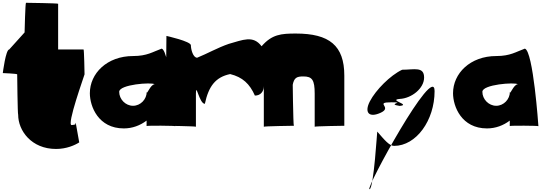

<svg xmlns="http://www.w3.org/2000/svg" viewBox="-75 -900 3949 1374"><path d="M438 -5C399 -1 530 -363 530 -368C530 -373 527 -546 523 -546H341V-873C341 -877 116 -880 111 -880C106 -880 101 -672 101 -668L-9 -546C-34 -546 -55 -377 -55 -377C-55 -377 48 -373 48 -368C48 -363 51 -79 55 -79C55 35 150 166 326 166C401 166 461 139 492 119C493 119 466 -21 467 -21C457 -16 483 -9 438 -5Z M1179 3C1179 3 1142 -536 1082 -552C1018 -529 978 -499 878 -499C690 -499 568 -374 568 -233C568 -138 629 19 811 19C872 19 928 -2 974 -37V2C974 -2 1179 -1 1179 3ZM778 -243C778 -296 1011 -313 1032 -297C1001 -297 975 -215 975 -243C975 -190 931 -143 877 -143C823 -143 778 -190 778 -243Z M1327 7V-230C1327 -316 1351 -157 1391 -157C1418 -283 1467 -348 1572 -370C1661 -348 1712 -300 1749 -216C1789 -216 1813 -244 1813 -284V7C1813 3 2028 0 2028 0C2023 0 2019 -352 2019 -352V-289C2029 -345 2049 -353 2096 -353C2159 -353 2177 -328 2177 -230V7C2177 3 2389 0 2389 0V-359C2389 -574 2282 -660 2042 -660C1936 -660 1871 -654 1797 -569C1736 -650 1663 -614 1562 -586C1481 -558 1408 -516 1336 -487C1306 -487 1291 -548 1291 -576C1291 -604 1116 -643 1116 -643C1116 -643 1111 0 1106 0C1106 0 1327 3 1327 7Z M2960 -345C2960 -426 2888 -401 2803 -401C2718 -361 2614 -256 2572 -175C2530 -94 2566 -54 2651 -94C2736 -134 2600 -168 2727 -168C2835 -168 2686 -157 2785 -142C2870 -150 2700 -184 2785 -192C2870 -196 2960 -267 2960 -345ZM3035 -248C3035 -457 2538 454 2569 454C2600 454 2625 14 2625 42C2676 101 2711 144 2745 144C2904 144 3035 -39 3035 -248Z M3778 3C3778 3 3741 -536 3681 -552C3617 -529 3577 -499 3477 -499C3289 -499 3167 -374 3167 -233C3167 -138 3228 19 3410 19C3471 19 3527 -2 3573 -37V2C3573 -2 3778 -1 3778 3ZM3377 -243C3377 -296 3610 -313 3631 -297C3600 -297 3574 -215 3574 -243C3574 -190 3530 -143 3476 -143C3422 -143 3377 -190 3377 -243Z"/></svg>

Font: PlasticEraser
Style: Regular
Weight: 400
Foundry: Cannot Into Space Fonts
Version: Version 0.43